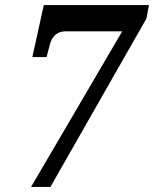

<svg xmlns="http://www.w3.org/2000/svg" viewBox="-20 -734 605 754"><path d="M102 0H178L555 -661L565 -714H152L107 -510H163L176 -560C185 -593 206 -611 237 -611H460Z"/></svg>

Font: Noto Serif Tamil Condensed
Style: Bold Italic
Weight: 700
Width: 3
Italic angle: -12°
Designer: Indian Type Foundry, Tom Grace, and the Monotype Design Team
Foundry: Monotype Imaging Inc.
Version: Version 2.003